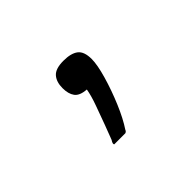

<svg xmlns="http://www.w3.org/2000/svg" viewBox="-52 -128 307 307"><g transform="rotate(-45 101.0 25.0)"><path d="M138 -21Q138 -8 131.5 14.5Q125 37 115.5 59.5Q106 82 96 97Q95 100 92 101Q89 101 81 101Q73 101 67 101Q66 100 66.5 98Q67 96 69 93Q73 83 78.5 68Q84 53 90 36.5Q96 20 98 8Q83 7 77.5 -0.5Q72 -8 72 -21Q72 -35 79 -43Q86 -51 104 -51Q121 -51 129.5 -44.5Q138 -38 138 -21Z"/></g></svg>

Font: Glory Light
Style: Regular
Weight: 300
Version: Version 1.011